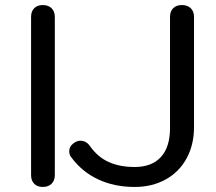

<svg xmlns="http://www.w3.org/2000/svg" viewBox="-20 -730 855 760"><path d="M103 -37V-663Q103 -685 115.5 -697.5Q128 -710 149 -710Q171 -710 184 -697.5Q197 -685 197 -663V-37Q197 -15 184 -2.5Q171 10 149 10Q128 10 115.5 -2.5Q103 -15 103 -37ZM264 -105Q254 -116 254 -131Q254 -150 270 -162Q284 -173 298 -173Q321 -173 336 -152Q366 -109 409.5 -89Q453 -69 513 -69Q581 -69 617 -108.5Q653 -148 653 -223V-663Q653 -685 665.5 -697.5Q678 -710 700 -710Q722 -710 735 -697.5Q748 -685 748 -663V-227Q748 -157 718.5 -103Q689 -49 635.5 -19.5Q582 10 513 10Q433 10 369.5 -19.5Q306 -49 264 -105Z"/></svg>

Font: Kodchasan Medium
Style: Regular
Weight: 500
Designer: Katatrad Aksorn Co.,Ltd.
Foundry: Cadson Demak Co.,Ltd.
Version: Version 1.000; ttfautohint (v1.6)